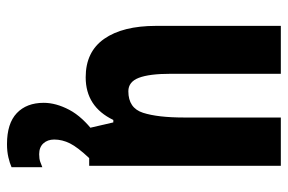

<svg xmlns="http://www.w3.org/2000/svg" viewBox="-157 -431 823 549"><g transform="rotate(90 254.5 -156.5)"><path d="M454 -548V0H346L330 -69H323Q285 10 201 10Q128 10 91 -43Q54 -96 54 -191V-548H191V-233Q191 -172 202.5 -142Q214 -112 241 -112Q289 -112 302.5 -154Q316 -196 316 -271V-548ZM379 100Q379 119 390 131Q401 143 421 143Q434 143 442.5 140Q451 137 458 134V222Q447 227 430 231Q413 235 392 235Q333 235 303.5 207Q274 179 274 130Q274 95 294 57Q314 19 361 -16L432 0Q401 33 390 55Q379 77 379 100Z"/></g></svg>

Font: Noto Sans Bengali ExtraCondensed
Style: Bold
Weight: 700
Width: 2
Designer: Joana Ranito - Universal Thirst; Jelle Bosma - Monotype Design Team
Foundry: Universal Thirst ehf.
Version: Version 3.000; ttfautohint (v1.8.4.7-5d5b)